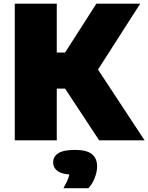

<svg xmlns="http://www.w3.org/2000/svg" viewBox="-20 -760 803 1040"><path d="M517 0 269 -376.5 502 -740H739.5L490.5 -351.5L495.5 -406.5L763 0ZM60 0V-740H287.5V0ZM257 -280V-475.5H357.5V-280ZM323.5 259.5Q344 224 351.8 199.5Q359.5 175 359.5 147.5L401 186.5H387Q321.5 186.5 294.8 168.2Q268 150 268 119.5Q268 87.5 296 69.8Q324 52 387 52Q450.5 52 478.2 75.2Q506 98.5 506 140.5Q506 171 493 204Q480 237 459 259.5Z"/></svg>

Font: Encode Sans SemiExpanded Black
Style: Regular
Weight: 900
Width: 6
Designer: Multiple Designers
Foundry: Impallari Type
Version: Version 3.002